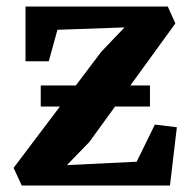

<svg xmlns="http://www.w3.org/2000/svg" viewBox="-20 -576 591 596"><path d="M366.6 -490.9 158.3 -483.5 131.4 -385.8H59.2V-555.7H500.8L524.4 -503.3L257.3 -135.2L187.8 -63.5L404.2 -74L460.7 -189.2L529 -181L507.6 0H47.5L22.2 -54.9L294.6 -415.6ZM106.5 -310.6H445.5V-245.3H106.5Z"/></svg>

Font: Merriweather Light
Style: Regular
Weight: 300
Version: Version 2.100